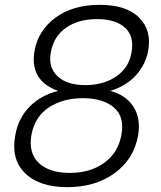

<svg xmlns="http://www.w3.org/2000/svg" viewBox="-20 -753 664 794"><path d="M221 -377Q101 -419 123 -544Q138 -627 209.5 -680Q281 -733 392 -733Q503 -733 555.5 -680Q608 -627 593 -544Q582 -485 541.5 -441Q501 -397 436 -377Q501 -360 532 -311.5Q563 -263 551 -192Q533 -94 453.5 -36.5Q374 21 258 21Q143 21 84 -36.5Q25 -94 43 -192Q55 -264 102.5 -312Q150 -360 221 -377ZM381 -674Q305 -674 253.5 -638.5Q202 -603 190 -536Q179 -474 218 -437.5Q257 -401 333 -401Q409 -401 461.5 -437.5Q514 -474 524 -537Q536 -603 497 -638.5Q458 -674 381 -674ZM110 -195Q97 -121 140 -79.5Q183 -38 269 -38Q354 -38 411.5 -80Q469 -122 482 -195Q496 -271 450.5 -309Q405 -347 323 -347Q241 -347 182.5 -309Q124 -271 110 -195Z"/></svg>

Font: Poppins Light
Style: Italic
Weight: 300
Italic angle: -10°
Designer: Ninad Kale (Devanagari), Jonny Pinhorn (Latin)
Foundry: Indian Type Foundry
Version: Version 3.200;PS 1.000;hotconv 16.6.54;makeotf.lib2.5.65590